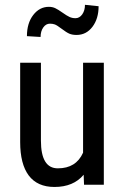

<svg xmlns="http://www.w3.org/2000/svg" viewBox="-20 -760 513 790"><path d="M325.7 -2 324.2 -41Q282.2 9.3 204.1 9.3Q133.8 9.3 98.1 -38.1Q63 -85.4 63 -175.3V-500V-502H64.5H146.5H148.4V-500V-181.6Q148.4 -66.9 218.3 -67.4Q293 -67.4 321.8 -131.8V-500V-502H323.2H405.8H407.2V-500V-2V0H405.8H327.6H325.7ZM385.7 -734.4Q385.7 -683.1 360.4 -649.7Q335 -616.2 294.9 -616.2Q277.8 -616.2 265.6 -621.3Q253.4 -626.5 233.9 -641.4Q214.4 -656.2 205.6 -659.4Q196.8 -662.6 185.5 -662.6Q168.9 -662.6 158 -647Q147 -631.3 147 -607.9L90.8 -611.3Q90.8 -664.6 116.7 -698.2Q142.6 -731.9 181.2 -731.9Q195.8 -731.9 207.5 -726.3Q219.2 -720.7 237.1 -708Q254.9 -695.3 266.1 -690.2Q277.3 -685.1 290.5 -685.1Q307.1 -685.1 318.4 -700.9Q329.6 -716.8 329.6 -740.2Z"/></svg>

Font: MAUL Condensed
Style: Condensed Regular
Weight: 400
Designer: MAUL
Version: Version 1.0; 2020; ttfautohint (v1.8.3)